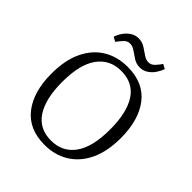

<svg xmlns="http://www.w3.org/2000/svg" viewBox="-200 -847 983 983"><g transform="rotate(45 291.5 -355.5)"><path d="M282 8Q168 8 108.5 -68Q49 -144 49 -275Q49 -373 81 -440Q113 -507 170 -541.5Q227 -576 301 -576Q416 -576 475 -500Q534 -424 534 -293Q534 -197 502.5 -130Q471 -63 414 -27.5Q357 8 282 8ZM292 -538Q210 -538 164 -474.5Q118 -411 118 -284Q118 -163 161 -97Q204 -31 290 -31Q372 -31 418 -94.5Q464 -158 464 -285Q464 -407 421.5 -472.5Q379 -538 292 -538ZM347 -617Q321 -617 300.5 -630Q280 -643 262 -656Q244 -669 225 -669Q205 -669 190.5 -652.5Q176 -636 165 -621L141 -634Q147 -654 160.5 -673.5Q174 -693 193.5 -706Q213 -719 237 -719Q263 -719 283.5 -706Q304 -693 322.5 -680Q341 -667 359 -667Q379 -667 394 -683.5Q409 -700 419 -715L443 -702Q437 -683 423.5 -663Q410 -643 390.5 -630Q371 -617 347 -617Z"/></g></svg>

Font: Yrsa Light
Style: Regular
Weight: 300
Designer: Anna Giedrys (Yrsa+Rasa design), David Brezina (Yrsa art-direction, Rasa art-direction, design)
Foundry: Rosetta Type Foundry
Version: Version 2.004